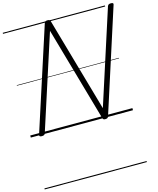

<svg xmlns="http://www.w3.org/2000/svg" viewBox="-202 -1152 1471 1788"><g transform="rotate(-15 533.0 -257.5)"><path d="M103 14Q75 14 81 -5L402 -996Q405 -1006 412 -1010.5Q419 -1015 433 -1015Q445 -1015 451 -1011.5Q457 -1008 460 -999L719 -91L1011 -996Q1015 -1006 1022 -1010.5Q1029 -1015 1044 -1015Q1072 -1015 1065 -996L746 -5Q743 5 736 9.5Q729 14 715 14Q704 14 698.5 10.5Q693 7 690 -2L430 -914L136 -5Q133 5 125.5 9.5Q118 14 103 14ZM0 490H985V500H0ZM0 -20H985V0H0ZM0 -505H985V-500H0ZM0 -1010H985V-1000H0Z"/></g></svg>

Font: Playwrite AU TAS Guides
Style: Regular
Weight: 400
Designer: Veronika Burian, José Scaglione
Foundry: TypeTogether
Version: Version 1.003